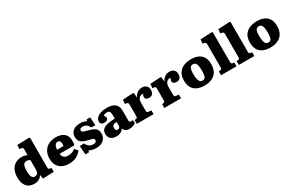

<svg xmlns="http://www.w3.org/2000/svg" viewBox="150 -2136 5272 3518"><g transform="rotate(-30 2786.5 -377.0)"><path d="M251 14Q178 14 129.5 -16.5Q81 -47 56 -104.5Q31 -162 31 -242Q31 -330 61 -394.5Q91 -459 148.5 -494.5Q206 -530 287 -530Q324 -530 351 -522.5Q378 -515 399 -503V-618Q399 -645 392.5 -656Q386 -667 360 -671L323 -677L331 -760L582 -767L598 -750V-130Q598 -107 603.5 -99.5Q609 -92 630 -87L662 -81V1L428 8L416 -73H412Q399 -50 378.5 -30.5Q358 -11 327 1.5Q296 14 251 14ZM320 -96Q346 -96 363.5 -108Q381 -120 390 -144Q399 -168 399 -202V-398Q382 -410 363.5 -416Q345 -422 323 -422Q294 -422 275 -404.5Q256 -387 247.5 -350Q239 -313 239 -256Q239 -200 248 -165Q257 -130 275.5 -113Q294 -96 320 -96Z M989 14Q898 14 836.5 -18.5Q775 -51 744.5 -108.5Q714 -166 714 -243Q714 -336 752 -400Q790 -464 856 -497Q922 -530 1007 -530Q1079 -530 1132 -507Q1185 -484 1213.5 -439Q1242 -394 1242 -328Q1242 -304 1240 -278.5Q1238 -253 1233 -232H919Q921 -197 936.5 -172.5Q952 -148 978 -136Q1004 -124 1039 -124Q1088 -124 1124.5 -137.5Q1161 -151 1197 -175L1250 -111Q1209 -57 1143 -21.5Q1077 14 989 14ZM917 -319H1052Q1054 -333 1055 -345Q1056 -357 1056 -369Q1056 -404 1041.5 -423Q1027 -442 999 -442Q972 -442 954.5 -426.5Q937 -411 928 -383.5Q919 -356 917 -319Z M1324 14 1310 -169 1401 -174Q1417 -139 1438 -116.5Q1459 -94 1485 -83.5Q1511 -73 1542 -73Q1579 -73 1596.5 -86.5Q1614 -100 1614 -125Q1614 -142 1602.5 -152Q1591 -162 1566.5 -169.5Q1542 -177 1503 -185Q1472 -192 1438.5 -203Q1405 -214 1377 -232Q1349 -250 1331.5 -280.5Q1314 -311 1314 -357Q1314 -413 1340.5 -451.5Q1367 -490 1414 -510Q1461 -530 1522 -530Q1565 -530 1599 -520Q1633 -510 1655 -497L1664 -530H1739L1749 -356L1661 -361Q1641 -410 1607.5 -431.5Q1574 -453 1534 -453Q1502 -453 1485 -442Q1468 -431 1468 -407Q1468 -391 1479 -380.5Q1490 -370 1514 -362.5Q1538 -355 1575 -345Q1615 -335 1650.5 -323.5Q1686 -312 1713 -293.5Q1740 -275 1755.5 -246.5Q1771 -218 1771 -175Q1771 -115 1744 -72.5Q1717 -30 1668.5 -8Q1620 14 1555 14Q1507 14 1471.5 3.5Q1436 -7 1410 -22L1398 14Z M1986 14Q1909 14 1867 -23Q1825 -60 1825 -123Q1825 -185 1857 -218.5Q1889 -252 1953.5 -267Q2018 -282 2117 -286V-356Q2117 -390 2111.5 -412.5Q2106 -435 2090.5 -446Q2075 -457 2045 -457Q2025 -457 2004.5 -451.5Q1984 -446 1969 -437Q1980 -421 1986.5 -408.5Q1993 -396 1995.5 -387Q1998 -378 1998 -371Q1998 -347 1976.5 -331Q1955 -315 1912 -315Q1873 -315 1854.5 -333Q1836 -351 1836 -380Q1836 -422 1866 -456Q1896 -490 1951 -509.5Q2006 -529 2081 -529Q2162 -529 2213.5 -508Q2265 -487 2290 -443.5Q2315 -400 2315 -332V-137Q2315 -114 2322.5 -103Q2330 -92 2349 -92Q2359 -92 2368 -94Q2377 -96 2385 -99L2399 -34Q2377 -16 2340.5 -1Q2304 14 2262 14Q2209 14 2178 -9Q2147 -32 2138 -67Q2128 -47 2108 -28.5Q2088 -10 2058 2Q2028 14 1986 14ZM2063 -82Q2080 -82 2092 -89Q2104 -96 2110.5 -110Q2117 -124 2117 -143V-215Q2083 -215 2061 -207.5Q2039 -200 2028.5 -184.5Q2018 -169 2018 -143Q2018 -115 2028.5 -98.5Q2039 -82 2063 -82Z M2420 0V-79L2456 -86Q2472 -89 2476.5 -99Q2481 -109 2481 -135V-357Q2481 -389 2476.5 -402Q2472 -415 2448 -419L2412 -424L2420 -510L2637 -523L2655 -513L2663 -420H2666Q2688 -469 2731 -499.5Q2774 -530 2829 -530Q2888 -530 2921.5 -497.5Q2955 -465 2955 -412Q2955 -376 2944 -350.5Q2933 -325 2911 -312Q2889 -299 2857 -299Q2815 -299 2795 -316Q2775 -333 2775 -356Q2775 -365 2776.5 -373Q2778 -381 2782.5 -392Q2787 -403 2794 -420Q2774 -426 2753.5 -420.5Q2733 -415 2716 -399Q2699 -383 2689 -357.5Q2679 -332 2679 -299V-133Q2679 -108 2684.5 -98Q2690 -88 2709 -86L2774 -79V0Z M3001 0V-79L3037 -86Q3053 -89 3057.5 -99Q3062 -109 3062 -135V-357Q3062 -389 3057.5 -402Q3053 -415 3029 -419L2993 -424L3001 -510L3218 -523L3236 -513L3244 -420H3247Q3269 -469 3312 -499.5Q3355 -530 3410 -530Q3469 -530 3502.5 -497.5Q3536 -465 3536 -412Q3536 -376 3525 -350.5Q3514 -325 3492 -312Q3470 -299 3438 -299Q3396 -299 3376 -316Q3356 -333 3356 -356Q3356 -365 3357.5 -373Q3359 -381 3363.5 -392Q3368 -403 3375 -420Q3355 -426 3334.5 -420.5Q3314 -415 3297 -399Q3280 -383 3270 -357.5Q3260 -332 3260 -299V-133Q3260 -108 3265.5 -98Q3271 -88 3290 -86L3355 -79V0Z M3848 14Q3757 14 3693.5 -15.5Q3630 -45 3596.5 -104Q3563 -163 3563 -249Q3563 -347 3601.5 -408.5Q3640 -470 3709 -500Q3778 -530 3869 -530Q3952 -530 4014.5 -503Q4077 -476 4112.5 -418.5Q4148 -361 4148 -268Q4148 -176 4113 -113.5Q4078 -51 4011 -18.5Q3944 14 3848 14ZM3861 -84Q3892 -84 3909 -101Q3926 -118 3933 -155Q3940 -192 3940 -250Q3940 -304 3934.5 -339.5Q3929 -375 3917.5 -395Q3906 -415 3890 -423.5Q3874 -432 3854 -432Q3828 -432 3809.5 -419Q3791 -406 3781 -373.5Q3771 -341 3771 -282Q3771 -212 3780 -168.5Q3789 -125 3809 -104.5Q3829 -84 3861 -84Z M4201 0V-80L4238 -86Q4256 -89 4261 -97.5Q4266 -106 4266 -134V-604Q4266 -637 4259 -649Q4252 -661 4228 -665L4198 -669L4204 -756L4447 -768L4464 -756V-133Q4464 -107 4469.5 -98Q4475 -89 4494 -85L4529 -79V0Z M4577 0V-80L4614 -86Q4632 -89 4637 -97.5Q4642 -106 4642 -134V-604Q4642 -637 4635 -649Q4628 -661 4604 -665L4574 -669L4580 -756L4823 -768L4840 -756V-133Q4840 -107 4845.5 -98Q4851 -89 4870 -85L4905 -79V0Z M5242 14Q5151 14 5087.5 -15.5Q5024 -45 4990.5 -104Q4957 -163 4957 -249Q4957 -347 4995.5 -408.5Q5034 -470 5103 -500Q5172 -530 5263 -530Q5346 -530 5408.5 -503Q5471 -476 5506.5 -418.5Q5542 -361 5542 -268Q5542 -176 5507 -113.5Q5472 -51 5405 -18.5Q5338 14 5242 14ZM5255 -84Q5286 -84 5303 -101Q5320 -118 5327 -155Q5334 -192 5334 -250Q5334 -304 5328.5 -339.5Q5323 -375 5311.5 -395Q5300 -415 5284 -423.5Q5268 -432 5248 -432Q5222 -432 5203.5 -419Q5185 -406 5175 -373.5Q5165 -341 5165 -282Q5165 -212 5174 -168.5Q5183 -125 5203 -104.5Q5223 -84 5255 -84Z"/></g></svg>

Font: Literata 18pt ExtraBold
Style: Regular
Weight: 800
Designer: Latin by Veronika Burian and Jose Scaglione. Greek by Irene Vlachou. Cyrillic by Vera Evstafieva.
Foundry: TypeTogether
Version: Version 3.103;gftools[0.9.29]